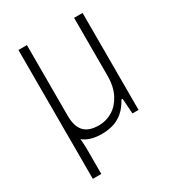

<svg xmlns="http://www.w3.org/2000/svg" viewBox="-170 -627 823 902"><g transform="rotate(-30 242.0 -176.5)"><path d="M68 173V-526H114V-143Q114 -111 121.5 -89Q129 -67 143 -54Q157 -41 176.5 -35.5Q196 -30 221 -30Q259 -30 293 -50.5Q327 -71 348.5 -112Q370 -153 370 -213V-526H416V0H383L377 -83H371Q351 -46 325.5 -25Q300 -4 271 4Q242 12 211 12Q180 12 154 4.5Q128 -3 111 -18Q112 -7 113 8Q114 23 114 33V173Z"/></g></svg>

Font: Archivo SemiCondensed Thin
Style: Regular
Weight: 250
Width: 4
Designer: Hector Gatti
Foundry: Omnibus-Type
Version: Version 2.001